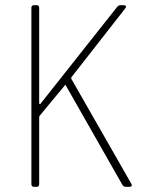

<svg xmlns="http://www.w3.org/2000/svg" viewBox="-20 -720 556 740"><path d="M101 -10V-690Q101 -700 111 -700H121Q131 -700 131 -690V-322Q131 -320 133 -319Q135 -318 136 -320L432 -694Q437 -700 445 -700H457Q463 -700 465 -696.5Q467 -693 463 -688L255 -422Q254 -419 255 -416L486 -12Q488 -8 488 -6Q488 0 479 0H464Q457 0 452 -7L234 -390Q232 -395 229 -390L133 -274Q131 -270 131 -269V-10Q131 0 121 0H111Q101 0 101 -10Z"/></svg>

Font: Barlow Semi Condensed Thin
Style: Regular
Weight: 250
Width: 4
Designer: Jeremy Tribby
Foundry: Tribby Type
Version: Version 1.408